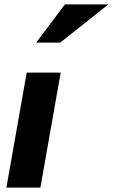

<svg xmlns="http://www.w3.org/2000/svg" viewBox="-20 -850 511 870"><path d="M255 -521H101L9 0H163ZM144 -657H253L471 -830H274Z"/></svg>

Font: Geom Bold
Style: Bold Italic
Weight: 700
Italic angle: -10°
Version: Version 1.102